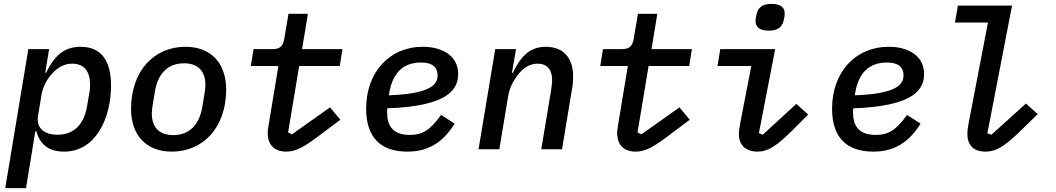

<svg xmlns="http://www.w3.org/2000/svg" viewBox="-20 -769 5440 989"><path d="M7 200H114L162 -93H167C186 -25 231 12 310 12C475 12 552 -163 552 -328C552 -456 502 -528 395 -528C304 -528 257 -474 217 -394H213L233 -516H126ZM277 -75C205 -75 174 -111 174 -154C174 -160 175 -166 176 -173L193 -276C201 -324 223 -362 246 -387C277 -423 312 -441 352 -441C416 -441 444 -398 444 -333C444 -318 443 -302 440 -290L428 -219C413 -135 366 -75 277 -75Z M865 12C1026 12 1145 -112 1145 -308C1145 -440 1070 -528 935 -528C774 -528 655 -404 655 -208C655 -76 730 12 865 12ZM872 -73C804 -73 762 -109 762 -185C762 -197 764 -213 767 -232L778 -298C793 -389 844 -443 928 -443C996 -443 1038 -407 1038 -331C1038 -319 1036 -303 1033 -284L1022 -218C1007 -127 956 -73 872 -73Z M1455 12C1508 12 1553 -16 1642 -84L1733 -152L1680 -216L1484 -77L1464 -87L1521 -429H1730L1744 -516H1536L1566 -698H1466L1444 -568C1437 -529 1421 -516 1382 -516H1286L1272 -429H1414L1365 -133C1362 -114 1359 -97 1359 -85C1359 -25 1391 12 1455 12Z M2148 -447C2211 -447 2234 -420 2234 -381C2234 -338 2207 -286 1983 -278L1985 -289C2002 -396 2060 -447 2148 -447ZM2079 12C2196 12 2267 -45 2322 -132L2252 -177C2197 -100 2157 -74 2091 -74C1999 -74 1974 -126 1974 -191C1974 -200 1974 -206 1975 -211C2291 -222 2340 -310 2340 -388C2340 -480 2261 -528 2158 -528C1986 -528 1866 -397 1866 -209C1866 -64 1938 12 2079 12Z M2552 0 2598 -276C2607 -331 2639 -373 2652 -389C2679 -421 2709 -441 2749 -441C2802 -441 2824 -405 2824 -358C2824 -341 2821 -319 2818 -300L2768 0H2875L2924 -296C2931 -331 2932 -355 2932 -379C2932 -467 2884 -528 2792 -528C2708 -528 2661 -477 2622 -394H2617L2638 -516H2531L2445 0Z M3255 12C3308 12 3353 -16 3442 -84L3533 -152L3480 -216L3284 -77L3264 -87L3321 -429H3530L3544 -516H3336L3366 -698H3266L3244 -568C3237 -529 3221 -516 3182 -516H3086L3072 -429H3214L3165 -133C3162 -114 3159 -97 3159 -85C3159 -25 3191 12 3255 12Z M3940 -611C3991 -611 4011 -633 4018 -669C4021 -681 4022 -692 4022 -700C4022 -727 4005 -749 3954 -749C3903 -749 3883 -727 3876 -691C3873 -679 3872 -668 3872 -660C3872 -633 3889 -611 3940 -611ZM3882 12C3937 12 3982 -18 4065 -101L4143 -179L4082 -234L3909 -75L3889 -83L3973 -516H3690L3676 -429H3850L3793 -135C3789 -111 3786 -95 3786 -78C3786 -25 3818 12 3882 12Z M4548 -447C4611 -447 4634 -420 4634 -381C4634 -338 4607 -286 4383 -278L4385 -289C4402 -396 4460 -447 4548 -447ZM4479 12C4596 12 4667 -45 4722 -132L4652 -177C4597 -100 4557 -74 4491 -74C4399 -74 4374 -126 4374 -191C4374 -200 4374 -206 4375 -211C4691 -222 4740 -310 4740 -388C4740 -480 4661 -528 4558 -528C4386 -528 4266 -397 4266 -209C4266 -64 4338 12 4479 12Z M5058 12C5110 12 5154 -14 5239 -97L5325 -181L5265 -236L5087 -75L5066 -82L5193 -740H4914L4899 -653H5069L4969 -132C4965 -111 4963 -93 4963 -80C4963 -24 4991 12 5058 12Z"/></svg>

Font: IBM Mono Medium
Style: Italic
Weight: 500
Italic angle: -9°
Monospace: yes
Designer: Mike Abbink, Paul van der Laan, Pieter van Rosmalen
Foundry: Bold Monday
Version: Version 2.3